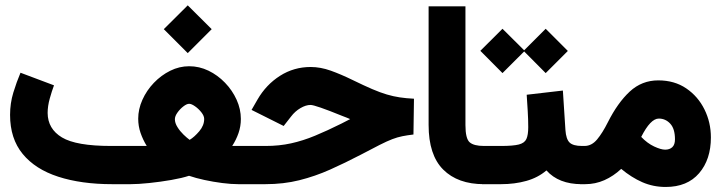

<svg xmlns="http://www.w3.org/2000/svg" viewBox="-20 -706 2764 736"><path d="M607.9 -594.2 699.7 -685.5 791.5 -594.2 699.7 -502.4ZM480.5 -146.5Q485.8 -146.5 498.5 -146.5Q511.2 -146.5 524.2 -146.5Q537.1 -146.5 542.5 -146.5Q527.8 -170.4 518.8 -196.5Q509.8 -222.7 509.8 -251Q509.8 -287.6 525.9 -323.5Q542 -359.4 569.8 -388.4Q597.7 -417.5 632.6 -434.8Q667.5 -452.1 705.1 -452.1Q743.7 -452.1 779.1 -435.1Q814.5 -418 842.5 -388.9Q870.6 -359.9 887 -323.7Q903.3 -287.6 903.3 -250Q903.3 -221.7 894.3 -195.8Q885.3 -169.9 870.1 -146.5Q876 -146.5 881.6 -146.5Q887.2 -146.5 892.1 -146.5H938.5V0H893.6Q866.2 0 831.8 -4.4Q797.4 -8.8 763.7 -16.1Q730 -23.4 704.6 -32.2Q678.2 -23.4 636.5 -16.1Q594.7 -8.8 552 -4.4Q509.3 0 480.5 0H410.2Q291.5 0 203.4 -28.6Q115.2 -57.1 66.9 -116Q18.6 -174.8 18.6 -265.6Q18.6 -310.1 31 -350.8Q43.5 -391.6 58.6 -427.2L187 -378.9Q178.7 -356.9 170.7 -328.1Q162.6 -299.3 162.6 -272.9Q163.1 -211.9 217.5 -179.2Q272 -146.5 405.3 -146.5ZM705.1 -308.1Q695.8 -308.1 682.9 -298.1Q669.9 -288.1 660.2 -274.4Q650.4 -260.7 650.4 -249Q650.4 -234.4 660.2 -218.8Q669.9 -203.1 683.3 -190.2Q696.8 -177.2 707 -169.9Q725.1 -180.7 743.9 -202.9Q762.7 -225.1 762.7 -250Q762.7 -261.7 752 -275.4Q741.2 -289.1 727.5 -298.6Q713.9 -308.1 705.1 -308.1Z M918.9 0V-146.5H998.5Q1050.3 -146.5 1095.7 -156.5Q1141.1 -166.5 1187.7 -185.8Q1234.4 -205.1 1289.1 -232.4L1322.3 -249.5Q1314.9 -252.4 1307.6 -255.6Q1300.3 -258.8 1290.5 -262.2Q1188.5 -303.7 1170.4 -303.7Q1152.3 -303.7 1131.6 -291.5Q1110.8 -279.3 1095.7 -259.3L1067.4 -223.1L944.3 -284.7L967.3 -324.7Q1000 -381.3 1053.2 -415.3Q1106.4 -449.2 1170.9 -449.2Q1208.5 -449.2 1248 -435.1Q1287.6 -420.9 1331.5 -399.4Q1375.5 -377.9 1406.7 -364.5Q1438 -351.1 1462.9 -343.8Q1487.8 -336.4 1512.2 -332.8Q1536.6 -329.1 1566.9 -327.6L1564.9 -190.4Q1540.5 -187.5 1522.2 -183.8Q1503.9 -180.2 1483.9 -172.6Q1463.9 -165 1435.5 -150.6Q1407.2 -136.2 1362.8 -112.8Q1302.7 -81.5 1245.4 -55.9Q1188 -30.3 1127.4 -15.1Q1066.9 0 997.1 0Z M1847.2 0H1835Q1734.9 0 1679 -55.9Q1623 -111.8 1623 -227.1V-681.6H1764.2V-226.6Q1764.2 -174.8 1780.3 -160.6Q1796.4 -146.5 1835 -146.5H1847.2Z M2221.7 0H2210Q2121.6 0 2074.7 -52.7Q2042 -24.9 1997.6 -12.5Q1953.1 0 1900.4 0H1827.6V-146.5H1901.4Q1946.8 -146.5 1968.8 -152.1Q1990.7 -157.7 1997.8 -173.1Q2004.9 -188.5 2004.9 -218.3Q2004.9 -248.5 2002.9 -281Q2001 -313.5 1999 -342.8L2137.7 -358.9L2147.5 -207.5Q2149.9 -172.9 2163.3 -159.7Q2176.8 -146.5 2210.9 -146.5H2221.7ZM1821.3 -511.2 1906.2 -595.7 1989.3 -513.2 2071.8 -595.7 2156.7 -510.7 2071.8 -425.8 1989.3 -508.8 1906.2 -425.8Z M2361.3 -58.6Q2331.5 -30.8 2296.9 -15.4Q2262.2 0 2223.1 0H2202.6V-146.5H2220.7Q2248 -146.5 2268.8 -171.4Q2289.6 -196.3 2310.1 -237.3Q2347.7 -312 2394 -355Q2440.4 -397.9 2503.4 -397.9Q2565.4 -397.9 2610.6 -367.2Q2655.8 -336.4 2680.4 -286.6Q2705.1 -236.8 2705.1 -179.2Q2705.1 -94.7 2659.9 -42Q2614.7 10.7 2531.7 10.7Q2483.9 10.7 2442.1 -7.6Q2400.4 -25.9 2361.3 -58.6ZM2438 -181.2Q2461.4 -156.7 2487.5 -144.5Q2513.7 -132.3 2529.8 -132.3Q2546.9 -132.3 2557.1 -141.8Q2567.4 -151.4 2567.4 -171.9Q2567.4 -212.4 2549.3 -231.9Q2531.2 -251.5 2505.4 -251.5Q2473.6 -251.5 2438 -181.2Z"/></svg>

Font: Vazir Black UI
Style: Black-UI
Weight: 900
Designer: Saber Rastikerdar
Foundry: Saber Rastikerdar
Version: Version 30.1.0